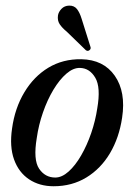

<svg xmlns="http://www.w3.org/2000/svg" viewBox="-20 -655 478 684"><path d="M269.5 -444Q349 -442.5 389 -385Q429 -327.5 415 -235.5Q404.5 -164.5 371.8 -109.2Q339 -54 287.8 -22.8Q236.5 8.5 171 8.5Q120.5 8.5 83.5 -16.2Q46.5 -41 30 -87Q13.5 -133 23 -197.5Q33 -270 66.8 -326.2Q100.5 -382.5 152.2 -413.8Q204 -445 269.5 -444ZM177 -22.5Q200.5 -22.5 224.5 -44Q248.5 -65.5 269.2 -101.5Q290 -137.5 305 -181.2Q320 -225 326.5 -269Q339.5 -344 319.5 -378Q299.5 -412 265.5 -413Q241.5 -414 216.8 -392.8Q192 -371.5 170.2 -335.2Q148.5 -299 133 -254.2Q117.5 -209.5 111 -163.5Q98 -86 119.2 -54.2Q140.5 -22.5 177 -22.5ZM271 -587.5 301.5 -490.5Q305.5 -481.5 299 -476.5Q292.5 -471 285.5 -476.5L218 -542Q201 -556 192.5 -569Q184 -582 186.5 -600Q188.5 -612.5 199 -623.5Q209.5 -634.5 226 -635Q244 -635.5 254 -623Q264 -610.5 271 -587.5Z"/></svg>

Font: Fraunces 144pt S050
Style: Italic
Weight: 400
Italic angle: -16°
Version: Version 1.000; ttfautohint (v1.8.3)